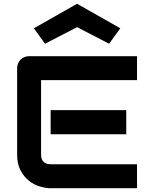

<svg xmlns="http://www.w3.org/2000/svg" viewBox="-20 -998 795 1018"><path d="M649.4 -286.1H248.5V-414.1H649.4ZM706.5 0H248.5Q222.2 0 190.9 -9.3Q159.7 -18.6 133.1 -39.8Q106.4 -61 88.6 -95Q70.8 -128.9 70.8 -178.2V-636.2Q70.8 -649.4 75.7 -661.1Q80.6 -672.9 89.1 -681.6Q97.7 -690.4 109.4 -695.3Q121.1 -700.2 134.8 -700.2H706.5V-573.2H197.8V-178.2Q197.8 -153.3 210.9 -140.1Q224.1 -127 249.5 -127H706.5ZM558.6 -766.1 388.7 -854 218.8 -766.1 159.7 -848.1 388.7 -978 617.7 -848.1Z"/></svg>

Font: Audiowide
Style: Regular
Weight: 400
Designer: Astigmatic (AOETI)
Foundry: Astigmatic (AOETI)
Version: Version 1.002